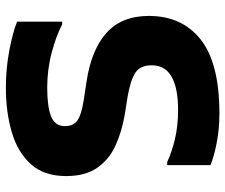

<svg xmlns="http://www.w3.org/2000/svg" viewBox="-78 -694 784 669"><g transform="rotate(90 314.5 -360.0)"><path d="M56 -184H66Q103 -164 162.5 -148Q222 -132 286 -132Q352 -132 386 -145.5Q420 -159 420 -194Q420 -223 400.5 -237Q381 -251 331 -259L265 -269Q153 -286 94.5 -339Q36 -392 36 -486Q36 -602 118.5 -667Q201 -732 376 -732Q428 -732 476 -723Q524 -714 556 -701V-550H545Q514 -565 467.5 -576.5Q421 -588 363 -588Q288 -588 248 -565.5Q208 -543 208 -496Q208 -456 234 -439Q260 -422 318 -412L381 -402Q439 -392 487.5 -370Q536 -348 565 -306.5Q594 -265 594 -198Q594 -121 552.5 -75Q511 -29 441 -8.5Q371 12 286 12Q219 12 156 0Q93 -12 56 -27Z"/></g></svg>

Font: Kufam
Style: Bold
Weight: 700
Designer: Wael Morcos, Artur Schmal
Foundry: Original Type
Version: Version 1.300; ttfautohint (v1.8.3)